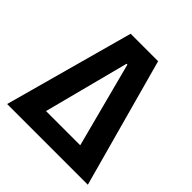

<svg xmlns="http://www.w3.org/2000/svg" viewBox="-184 -826 964 964"><g transform="rotate(45 298.0 -344.0)"><path d="M11 0 200 -688H395L584 0ZM174 -113H417L298 -567H292Z"/></g></svg>

Font: Saira Semi Condensed SemiBold
Style: Regular
Weight: 600
Width: 4
Designer: Hector Gatti with collaboration of the Omnibus-Type team
Foundry: Omnibus-Type
Version: Version 1.001; ttfautohint (v1.8)